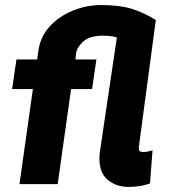

<svg xmlns="http://www.w3.org/2000/svg" viewBox="-20 -728 671 759"><path d="M489 11Q440 11 406.5 -16.5Q373 -44 373 -101Q373 -107 373.5 -114.5Q374 -122 375 -129L442 -580Q424 -585 410.5 -586Q397 -587 387 -587Q335 -587 309.5 -564Q284 -541 281 -518L278 -493H361L344 -376H261L208 0H57L110 -376H28L45 -493H127L132 -529Q140 -584 177 -624Q214 -664 268 -686Q322 -708 380 -708Q454 -708 501.5 -693Q549 -678 596 -649L529 -148Q529 -146 529 -144Q529 -142 529 -141Q529 -134 532.5 -130.5Q536 -127 546 -127Q556 -127 564.5 -129Q573 -131 583 -134L573 -3Q548 6 525 8.5Q502 11 489 11Z"/></svg>

Font: Hanken Grotesk Black
Style: Italic
Weight: 900
Italic angle: -8°
Designer: Alfredo Marco Pradil
Foundry: Hanken Design Co.
Version: Version 3.013